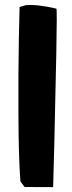

<svg xmlns="http://www.w3.org/2000/svg" viewBox="-20 -746 290 771"><path d="M78.6 4.9 62 -17.6Q54.7 -110.8 54 -285.9Q53.2 -460.9 55.7 -589.4L58.6 -717.8L83 -725.1Q128.4 -729.5 206.5 -711.4Q209.5 -710.9 206.1 -531.7Q202.6 -352.5 198.2 -173.8L193.4 5.4Z"/></svg>

Font: Noot
Style: Regular
Weight: 400
Designer: Amos Jerbi
Foundry: Amos Jerbi
Version: Version 1.000;PS 001.001;hotconv 1.0.56